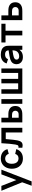

<svg xmlns="http://www.w3.org/2000/svg" viewBox="2037 -2632 835 4950"><g transform="rotate(-90 2455.0 -157.5)"><path d="M141 240 245.2 -45.3 247 38.7 11.7 -540H136.8L303.8 -111.8H271.8L434.3 -540H555.2L253.8 240Z M844 15Q762.6 15 702.8 -21.8Q643 -58.5 611.4 -123.2Q579.8 -187.8 579.5 -270Q579.8 -352.9 612.2 -417.5Q644.7 -482.2 704.9 -518.6Q765.1 -555 845.7 -555Q906.4 -555 956 -534.2Q1005.5 -513.3 1038.5 -474.3Q1071.6 -435.3 1084.3 -382.7L964.3 -349.8Q950.6 -393 918.2 -417.6Q885.8 -442.2 844 -442.2Q775.9 -442.2 741.6 -395Q707.2 -347.9 707 -270Q707.2 -218 722.7 -179.3Q738.2 -140.7 769 -119.3Q799.8 -97.8 844 -97.8Q890.7 -97.8 918.9 -119.1Q947.2 -140.4 961.7 -183.3L1084.3 -156.2Q1059.6 -73.7 997.1 -29.3Q934.6 15 844 15Z M1120 -100.8Q1149 -95.4 1165 -101.8Q1180.9 -108.2 1189 -126.1Q1197 -144 1203.3 -178.7Q1214.5 -240.2 1222.6 -331Q1230.8 -421.8 1237.3 -540H1635.2V0H1514.8V-427.2H1343.7L1342.5 -411.8Q1326.1 -207 1311.3 -132.7Q1299.6 -71.6 1278.2 -38.7Q1256.9 -5.8 1219.1 4Q1181.3 13.8 1120 0Z M1774.3 0 1774.2 -540H1894.7V-360.2H1954.8Q2022.4 -360.2 2053 -354.3Q2197 -323.2 2197 -179.3Q2197 -132.5 2180.6 -97.5Q2164.2 -62.5 2133 -39.9Q2101.7 -17.3 2056.7 -7Q2038.8 -3 2012.2 -1.5Q1985.5 0 1956.5 0ZM1967 -94.5Q1980.8 -94.5 1993.2 -95.5Q2005.7 -96.6 2017.2 -99.8Q2040.9 -106.5 2057.7 -128Q2074.5 -149.6 2074.5 -179.3Q2074.5 -210.8 2057.5 -232.2Q2040.4 -253.7 2014 -260.5Q1994.4 -265.7 1967 -265.7H1894.7V-94.5ZM2253.7 0V-540H2374V0Z M2513.2 0V-540H2628.5V-107H2781.2V-540H2896.5V-107H3049V-540H3164.3V0Z M3455.7 15Q3398.9 15 3357.9 -6.7Q3316.9 -28.4 3295.7 -65.6Q3274.5 -102.8 3274.5 -148Q3274.5 -208.2 3304.2 -248.1Q3334 -288.1 3397.3 -309.5Q3434.2 -321.9 3484.3 -330.7Q3534.4 -339.4 3626.8 -352.7Q3639.1 -354.6 3651.7 -356.2Q3664.2 -357.9 3676.2 -359.8L3632.8 -335.7Q3633.1 -373.6 3622.1 -397.6Q3611.2 -421.6 3586.7 -433.1Q3562.2 -444.7 3521.8 -444.7Q3481.8 -444.7 3449 -426.3Q3416.3 -407.9 3404 -369.2L3293.8 -403.7Q3314.3 -474.4 3371.9 -514.7Q3429.5 -555 3522.2 -555Q3597.4 -555 3651 -530.6Q3704.6 -506.2 3730.2 -454.5Q3743.3 -428.8 3747 -401Q3750.7 -373.2 3750.7 -331.3V0H3645V-117.2L3662.5 -97.8Q3637.6 -58.6 3608.2 -33.7Q3578.8 -8.8 3541.4 3.1Q3504 15 3455.7 15ZM3479.5 -81.2Q3517.9 -81.2 3547.1 -94.9Q3576.2 -108.6 3594 -129Q3611.8 -149.4 3618.8 -170.7Q3626.4 -188.3 3628.8 -211.4Q3631.2 -234.4 3631.2 -261.5V-271.7L3668.2 -260.5L3624.5 -253.4Q3556.8 -243.1 3520.5 -236.1Q3484.2 -229.1 3458 -220.5Q3425.7 -208.6 3409.2 -191.8Q3392.7 -174.9 3392.7 -149.5Q3392.7 -129.3 3402.7 -113.9Q3412.7 -98.5 3432.1 -89.8Q3451.6 -81.2 3479.5 -81.2Z M4016.2 0V-433H3835.5V-540H4317.2V-433H4136.5V0Z M4411.3 0 4411.2 -540H4531.7V-360.2H4628.5Q4696.1 -360.2 4726.7 -354.3Q4796.8 -339.3 4833.7 -296.1Q4870.7 -252.9 4870.7 -179.3Q4870.7 -132.5 4854.3 -97.5Q4837.9 -62.5 4806.6 -39.9Q4775.3 -17.3 4730.3 -7Q4712.5 -3 4685.8 -1.5Q4659.2 0 4630.2 0ZM4640.7 -94.5Q4654.4 -94.5 4666.9 -95.5Q4679.3 -96.6 4690.8 -99.8Q4714.6 -106.5 4731.4 -128Q4748.2 -149.6 4748.2 -179.3Q4748.2 -210.8 4731.1 -232.2Q4714.1 -253.7 4687.7 -260.5Q4668.1 -265.7 4640.7 -265.7H4531.7V-94.5Z"/></g></svg>

Font: Manrope
Style: Regular
Weight: 400
Designer: Mikhail Sharanda
Foundry: Mikhail Sharanda
Version: Version 4.503